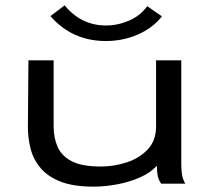

<svg xmlns="http://www.w3.org/2000/svg" viewBox="-20 -685 790 716"><path d="M329 11Q254 11 206.5 -7.5Q159 -26 132 -57.5Q105 -89 94.5 -129Q84 -169 84 -212L86 -460H180V-214Q180 -171 195 -137Q210 -103 248 -83.5Q286 -64 356 -64Q405 -64 452.5 -79.5Q500 -95 531 -128Q562 -161 562 -213V-460H656V-72Q656 -53 658.5 -35.5Q661 -18 671 0H581Q570 -16 567.5 -33Q565 -50 565 -67Q543 -42 504.5 -24.5Q466 -7 419.5 2Q373 11 329 11ZM529 -662 584 -624Q549 -580 493.5 -556Q438 -532 375 -532Q249 -532 168 -625L221 -665Q283 -590 375 -590Q419 -590 461 -608Q503 -626 529 -662Z"/></svg>

Font: Inconsolata ExtraExpanded Medium
Style: Regular
Weight: 500
Width: 8
Monospace: yes
Designer: Raph Levien, Cyreal, Brenton Simpson
Foundry: Raph Levien, Cyreal, Google
Version: Version 3.001; ttfautohint (v1.8.2.53-6de2)